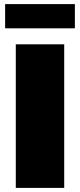

<svg xmlns="http://www.w3.org/2000/svg" viewBox="-20 -916 390 936"><path d="M57 0V-700H293V0ZM5 -778V-896H345V-778Z"/></svg>

Font: Montserrat Black
Style: Regular
Weight: 900
Designer: Julieta Ulanovsky
Foundry: Julieta Ulanovsky
Version: Version 9.000; ttfautohint (v1.8.4.7-5d5b)